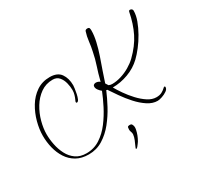

<svg xmlns="http://www.w3.org/2000/svg" viewBox="-185 -900 1385 1343"><g transform="rotate(-30 508.0 -228.5)"><path d="M583 55Q586 54 589 54Q592 54 594 54Q604 54 607.5 59Q611 64 614 73Q615 77 615.5 80Q616 83 616 87Q616 91 615.5 95.5Q615 100 614 105Q610 125 602.5 144.5Q595 164 584 183Q581 187 574.5 196.5Q568 206 561 214Q554 222 548 222H546Q545 218 552.5 202Q560 186 569 164.5Q578 143 580 123V119Q580 110 577 103Q574 93 573 90.5Q572 88 572 80Q572 73 573.5 64.5Q575 56 583 55ZM243 90Q185 90 144 66.5Q103 43 77.5 3.5Q52 -36 40 -84.5Q28 -133 28 -184Q28 -236 43.5 -294Q59 -352 89.5 -402.5Q120 -453 166.5 -484.5Q213 -516 274 -516Q336 -516 362.5 -478.5Q389 -441 389 -384Q389 -378 386.5 -359Q384 -340 379.5 -318.5Q375 -297 368 -281.5Q361 -266 351 -266Q345 -266 345 -274Q345 -277 351 -289.5Q357 -302 362.5 -320.5Q368 -339 368 -358Q368 -384 360.5 -415Q353 -446 334.5 -468Q316 -490 283 -490Q228 -490 185.5 -460Q143 -430 114 -382.5Q85 -335 70.5 -281Q56 -227 56 -180Q56 -139 65 -94.5Q74 -50 94 -11.5Q114 27 148 51Q182 75 233 75Q294 75 343 43Q392 11 430 -39.5Q468 -90 496.5 -146Q525 -202 544 -250Q533 -258 522 -272.5Q511 -287 511 -301Q511 -311 518 -316Q525 -321 534 -321Q552 -321 567 -309L569 -317Q582 -369 598.5 -418Q615 -467 625 -519Q633 -554 637.5 -594Q642 -634 653 -667Q655 -674 660.5 -676.5Q666 -679 672 -679Q686 -679 688.5 -671Q691 -663 691 -653Q691 -613 680 -565Q669 -517 652 -467Q635 -417 618 -369.5Q601 -322 589 -283L603 -261Q615 -255 630 -255Q665 -255 702.5 -266.5Q740 -278 774 -298Q808 -318 833 -342Q899 -406 933.5 -475.5Q968 -545 985 -633Q987 -643 996 -643Q1004 -643 1010 -638Q1016 -633 1016 -625Q1016 -588 1000.5 -546Q985 -504 961 -461.5Q937 -419 909 -383Q881 -347 855 -322Q809 -278 746.5 -255Q684 -232 621 -232Q636 -205 661 -169Q686 -133 717.5 -99Q749 -65 783.5 -42.5Q818 -20 852 -20Q879 -20 896.5 -29.5Q914 -39 923 -48Q932 -57 935 -57Q942 -57 942 -50Q942 -34 924 -21.5Q906 -9 883.5 -1.5Q861 6 847 6Q807 6 767.5 -20Q728 -46 692.5 -85.5Q657 -125 628.5 -166Q600 -207 580 -237L572 -239Q551 -189 520.5 -132Q490 -75 449.5 -24.5Q409 26 357.5 58Q306 90 243 90Z"/></g></svg>

Font: Licorice
Style: Regular
Weight: 400
Designer: Robert E. Leuschke
Foundry: Robert E. Leuschke
Version: Version 1.010; ttfautohint (v1.8.3)